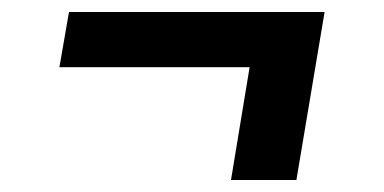

<svg xmlns="http://www.w3.org/2000/svg" viewBox="-20 -406 640 320"><path d="M365 -106 396 -294H79L95 -386H521L474 -106Z"/></svg>

Font: Iosevka HT Extended
Style: Bold Italic
Weight: 700
Width: 7
Italic angle: -9°
Monospace: yes
Designer: Belleve Invis
Foundry: Belleve Invis
Version: Version 32.3.0; ttfautohint (v1.8.4)